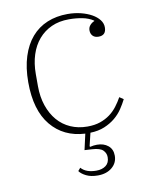

<svg xmlns="http://www.w3.org/2000/svg" viewBox="-82 -581 665 845"><g transform="rotate(-10 250.5 -158.5)"><path d="M287 203Q256 203 235 192.5Q214 182 205 169L216 156Q238 181 284 181Q310 181 326.5 168.5Q343 156 343 131Q343 113 330 100Q317 87 282 85L248 83L264 12Q168 7 112 -61Q56 -129 56 -254Q56 -319 72 -369Q88 -419 117 -452.5Q146 -486 187 -503Q228 -520 278 -520Q310 -520 337.5 -513Q365 -506 385.5 -494.5Q406 -483 418 -467.5Q430 -452 430 -434Q430 -398 396 -398Q379 -398 370 -407.5Q361 -417 361 -432Q361 -445 369 -454.5Q377 -464 389 -469V-471Q368 -485 340 -490.5Q312 -496 280 -496Q236 -496 202 -480.5Q168 -465 144 -437Q120 -409 107.5 -370Q95 -331 95 -284V-230Q95 -182 108.5 -142.5Q122 -103 146 -75Q170 -47 204 -32Q238 -17 279 -17Q312 -17 336.5 -25.5Q361 -34 380 -48Q399 -62 413.5 -81Q428 -100 439 -120L457 -108Q447 -88 433 -67Q419 -46 398.5 -29Q378 -12 350.5 -0.5Q323 11 287 12L273 70L275 73Q282 71 290.5 70Q299 69 306 69Q336 69 355.5 85Q375 101 375 130Q375 162 350.5 182.5Q326 203 287 203Z"/></g></svg>

Font: IBM Plex Serif ExtLt
Style: Regular
Weight: 200
Designer: Mike Abbink, Paul van der Laan, Pieter van Rosmalen
Foundry: Bold Monday
Version: Version 3.001